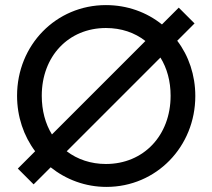

<svg xmlns="http://www.w3.org/2000/svg" viewBox="-20 -724 834 754"><path d="M682 -694 616 -628C556 -676 480 -704 396 -704C200 -704 47 -547 47 -348C47 -266 73 -190 118 -130L50 -62L112 0L179 -67C239 -19 315 10 398 10C594 10 747 -148 747 -347C747 -429 721 -505 676 -564L744 -632ZM144 -348C144 -503 249 -614 396 -614C456 -614 509 -596 551 -563L184 -196C158 -238 144 -290 144 -348ZM242 -130 610 -498C636 -456 650 -405 650 -348C650 -192 544 -80 396 -80C337 -80 284 -98 242 -130Z"/></svg>

Font: MV Cash
Style: Regular
Weight: 400
Designer: Rodrigo Fuenzalida
Foundry: fragTYPE
Version: Version 1.100;Glyphs 3.1.2 (3151)